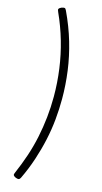

<svg xmlns="http://www.w3.org/2000/svg" viewBox="-161 -1062 628 1186"><g transform="rotate(15 153.0 -469.5)"><path d="M63 43Q89 -17 110 -79.5Q131 -142 144.5 -206.5Q158 -271 165 -336.5Q172 -402 172 -469Q172 -558 160 -645.5Q148 -733 123.5 -817.5Q99 -902 63 -981Q56 -995 59 -1001Q62 -1007 75 -1013Q89 -1018 95 -1016.5Q101 -1015 106 -1004Q149 -913 175 -824.5Q201 -736 213 -647Q225 -558 225 -469Q225 -403 218.5 -336.5Q212 -270 197.5 -203.5Q183 -137 160.5 -69Q138 -1 106 66Q101 76 95 78Q89 80 75 75Q62 69 59 63Q56 57 63 43Z"/></g></svg>

Font: Playwrite US Modern ExtraLight
Style: Regular
Weight: 250
Designer: Veronika Burian, José Scaglione
Foundry: TypeTogether
Version: Version 1.003